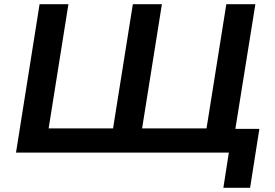

<svg xmlns="http://www.w3.org/2000/svg" viewBox="-20 -725 1304 912"><path d="M1041 167 1067 0H56L168 -705H305L211 -115H517L611 -705H749L655 -115H961L1055 -705H1193L1098 -113H1212L1168 167Z"/></svg>

Font: Nunito Sans 10pt SemiExpanded
Style: Bold Italic
Weight: 700
Width: 6
Italic angle: -9°
Designer: Vernon Adams
Foundry: Vernon Adams
Version: Version 3.101;gftools[0.9.27]